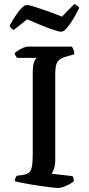

<svg xmlns="http://www.w3.org/2000/svg" viewBox="-20 -936 443 956"><path d="M267 0Q260 0 238.5 -2.5Q217 -5 189.5 -9Q162 -13 134 -17.5Q106 -22 84.5 -26.5Q63 -31 54 -34Q54 -42 57 -49.5Q60 -57 64 -61L93 -65Q113 -68 123.5 -76Q134 -84 138.5 -105Q143 -126 143 -166V-570Q143 -617 151.5 -632Q160 -647 162 -648H65Q63 -652 59 -656.5Q55 -661 53 -671Q59 -678 71.5 -685.5Q84 -693 97 -698.5Q110 -704 116 -704H337Q342 -699 346 -688.5Q350 -678 350 -666L306 -653Q285 -647 274 -637Q263 -627 259 -610.5Q255 -594 255 -567V-139Q255 -114 249 -96Q243 -78 237 -71L341 -59Q343 -57 345.5 -49Q348 -41 348 -34Q333 -21 309 -10.5Q285 0 267 0ZM285.4 -778Q273.7 -778 244.5 -788Q215.2 -798 180.1 -812.5Q145 -827 115.3 -840L48.7 -787Q43.3 -789 37.5 -794Q31.6 -799 28 -808Q39.7 -830 55 -854Q70.3 -878 86.1 -894.5Q101.8 -911 113.5 -911Q125.2 -911 154.9 -901.5Q184.6 -892 221.1 -879Q257.5 -866 288.1 -853L350.2 -916Q359.2 -912 365.5 -907Q371.8 -902 374.5 -897Q362.8 -872 346.2 -844Q329.5 -816 313.3 -797Q297.1 -778 285.4 -778Z"/></svg>

Font: Texturina 12pt Medium
Style: Regular
Weight: 500
Designer: Guillermo Torres Carreño
Foundry: Omnibus-Type
Version: Version 1.002